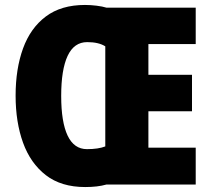

<svg xmlns="http://www.w3.org/2000/svg" viewBox="-20 -745 852 775"><path d="M323 -725Q346 -725 370 -722Q394 -719 410 -714H770V-567H579V-443H755V-296H579V-149H770V0H409Q374 10 324 10Q227 10 165 -38Q103 -86 73 -169Q43 -252 43 -359Q43 -467 73 -549.5Q103 -632 165 -678.5Q227 -725 323 -725ZM332 -575Q279 -575 253 -519.5Q227 -464 227 -358Q227 -252 253 -197.5Q279 -143 331 -143Q377 -143 405 -154V-558Q378 -575 332 -575Z"/></svg>

Font: Noto Sans Lao Condensed Black
Style: Regular
Weight: 900
Width: 3
Designer: Monotype Design Team
Foundry: Monotype Imaging Inc.
Version: Version 2.003; ttfautohint (v1.8.4.7-5d5b)